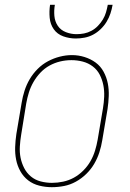

<svg xmlns="http://www.w3.org/2000/svg" viewBox="-20 -770 540 798"><path d="M195 8Q169 8 143 1.5Q117 -5 97 -20.5Q77 -36 64.5 -58.5Q52 -81 47 -106.5Q42 -132 43 -159Q44 -186 48 -213L70 -343Q74 -368 82 -393Q90 -418 103.5 -441Q117 -464 136.5 -483.5Q156 -503 179.5 -515.5Q203 -528 228.5 -534.5Q254 -541 279 -541Q306 -541 331.5 -533Q357 -525 377.5 -510Q398 -495 410.5 -472Q423 -449 428 -423.5Q433 -398 432 -371Q431 -344 427 -317L405 -187Q401 -162 393 -137Q385 -112 371.5 -89Q358 -66 338.5 -47Q319 -28 295.5 -15Q272 -2 246.5 3Q221 8 195 8ZM196 -10Q219 -10 242.5 -15Q266 -20 287 -31.5Q308 -43 326 -61Q344 -79 356 -100Q368 -121 375 -144Q382 -167 386 -190L408 -320Q412 -344 413 -368.5Q414 -393 409.5 -416Q405 -439 394.5 -459.5Q384 -480 365.5 -494Q347 -508 324 -514Q301 -520 277 -520Q253 -520 230 -514.5Q207 -509 186 -497.5Q165 -486 148 -468Q131 -450 119 -429Q107 -408 100 -385.5Q93 -363 89 -340L68 -210Q64 -186 62.5 -161.5Q61 -137 65.5 -114.5Q70 -92 80.5 -71.5Q91 -51 108.5 -36.5Q126 -22 149 -16Q172 -10 196 -10ZM295 -610Q268 -610 243 -619Q218 -628 203.5 -648.5Q189 -669 186.5 -696Q184 -723 188 -750H208Q204 -727 206 -704Q208 -681 220 -663Q232 -645 253.5 -636.5Q275 -628 298 -628Q314 -628 329.5 -631Q345 -634 360 -642Q375 -650 387 -662.5Q399 -675 407.5 -689Q416 -703 420.5 -718.5Q425 -734 428 -750H448Q445 -732 439 -714Q433 -696 423 -679.5Q413 -663 398.5 -649Q384 -635 367 -626Q350 -617 331.5 -613.5Q313 -610 295 -610Z"/></svg>

Font: Iosevka Slab Thin
Style: Italic
Weight: 100
Italic angle: -9°
Monospace: yes
Designer: Belleve Invis
Foundry: Belleve Invis
Version: Version 11.1.1; ttfautohint (v1.8.3)